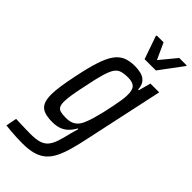

<svg xmlns="http://www.w3.org/2000/svg" viewBox="-321 -770 1023 1023"><g transform="rotate(45 191.0 -258.5)"><path d="M92 198Q71 198 47.5 197Q24 196 2.5 194Q-19 192 -36 190L-24 129Q-1 130 18 130.5Q37 131 54.5 131.5Q72 132 87 132Q127 132 151.5 124.5Q176 117 191 99.5Q206 82 216 52.5Q226 23 236 -21Q239 -31 242.5 -44Q246 -57 249 -67H244Q231 -43 213.5 -26.5Q196 -10 174 -2.5Q152 5 123 5Q86 5 62 -4Q38 -13 27 -35Q16 -57 16 -95Q16 -124 22 -163.5Q28 -203 39 -256Q55 -334 71.5 -385Q88 -436 108.5 -465Q129 -494 157 -506Q185 -518 225 -518Q249 -518 271 -512.5Q293 -507 308 -490.5Q323 -474 325 -441H330L349 -510H415L321 -73Q309 -15 296.5 30Q284 75 268 107Q252 139 229 159Q206 179 172.5 188.5Q139 198 92 198ZM159 -62Q183 -62 200 -68.5Q217 -75 229.5 -89.5Q242 -104 250 -126Q257 -142 264.5 -167.5Q272 -193 279 -222.5Q286 -252 292 -282Q298 -312 302 -337Q306 -362 306 -378Q307 -418 292 -433.5Q277 -449 242 -449Q213 -449 193.5 -443Q174 -437 161.5 -418.5Q149 -400 137.5 -361Q126 -322 113 -256Q102 -206 96.5 -172Q91 -138 91 -116Q91 -93 98 -81Q105 -69 120.5 -65.5Q136 -62 159 -62ZM235 -580 190 -709 192 -715H243L285 -623L361 -715H418L416 -709L320 -580Z"/></g></svg>

Font: Saira Condensed
Style: Italic
Weight: 400
Width: 3
Italic angle: -12°
Designer: Hector Gatti with collaboration of the Omnibus-Type team
Foundry: Omnibus-Type
Version: Version 1.100